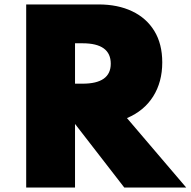

<svg xmlns="http://www.w3.org/2000/svg" viewBox="-20 -845 859 865"><path d="M98 0H318V-286H318.5L540 0H819L552 -313Q629 -345.5 670 -410.5Q711 -475.5 711 -564Q711 -647 675.5 -705.2Q640 -763.5 575.5 -794.2Q511 -825 424 -825H98ZM318 -468V-650H352Q479 -650 479 -558Q479 -468 352 -468Z"/></svg>

Font: Spartan Black
Style: Regular
Weight: 900
Designer: Matt Bailey, Mirko Velimirovic
Foundry: Matt Bailey
Version: Version 1.003; ttfautohint (v1.8.3)